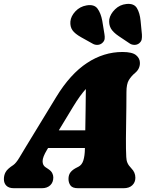

<svg xmlns="http://www.w3.org/2000/svg" viewBox="-42 -992 786 1012"><path d="M205.5 -202Q182.5 -164 182.5 -142.5Q182.5 -121 197.5 -111L212.5 -101Q227.5 -91 233.2 -79.8Q239 -68.5 239 -57Q239 -30.5 222.5 -15.2Q206 0 179 0H31Q5 0 -8.2 -13Q-21.5 -26 -21.5 -48Q-21.5 -68.5 -12.2 -85.2Q-3 -102 28 -122Q42.5 -132 59.8 -160.8Q77 -189.5 96 -221L254.5 -481Q328 -601.5 416.2 -659.8Q504.5 -718 603.5 -718Q655 -718 675.2 -701.2Q695.5 -684.5 695.5 -660Q695.5 -629 670.5 -608Q650 -591 637.2 -570Q624.5 -549 624.5 -507Q624.5 -472 624 -428.5Q623.5 -385 622.8 -341.5Q622 -298 621.8 -262.8Q621.5 -227.5 622 -209Q623 -182.5 623.5 -164.8Q624 -147 629.8 -133.5Q635.5 -120 650.5 -104.5Q671.5 -83.5 671.5 -55Q671.5 -31 655.2 -15.5Q639 0 610 0H369Q340 0 329.5 -14.5Q319 -29 319 -49Q319 -71 330.5 -85Q342 -99 365 -110L371 -113Q390 -122.5 397.5 -147Q405 -171.5 405.5 -208Q405.5 -210 405.5 -212H211.5ZM342.5 -428 268 -305H407.5Q408.5 -355 409.2 -411.5Q410 -468 410.5 -523Q396 -507 379.2 -484Q362.5 -461 342.5 -428ZM699 -882.5 706 -810.5Q707 -796 704.8 -784.2Q702.5 -772.5 690.5 -763Q679.5 -755 665.5 -755.5Q651.5 -756 641.5 -763L584 -801.5Q553 -822.5 542 -842.8Q531 -863 534 -890.5Q539.5 -918.5 564.5 -943Q589.5 -967.5 624.5 -971Q664 -975 679.5 -949.5Q695 -924 699 -882.5ZM497 -882.5 508.5 -812Q511 -798.5 509.5 -786.8Q508 -775 496.5 -765Q486 -756 472 -755.5Q458 -755 447 -761.5L386 -795.5Q353 -814 340 -832.5Q327 -851 329 -878.5Q331.5 -906.5 355.2 -932Q379 -957.5 414 -963.5Q454 -970.5 471.8 -946.8Q489.5 -923 497 -882.5Z"/></svg>

Font: Fraunces 9pt SuperSoft Black
Style: Italic
Weight: 900
Italic angle: -16°
Version: Version 1.000;[0bf87f6ff]